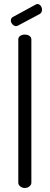

<svg xmlns="http://www.w3.org/2000/svg" viewBox="-20 -935 248 955"><path d="M103 0Q90 0 80.5 -8Q71 -16 71 -26V-739Q71 -750 80.5 -756.5Q90 -763 103 -763Q117 -763 126.5 -756.5Q136 -750 136 -739V-26Q136 -16 126.5 -8Q117 0 103 0ZM60 -805Q50 -805 42 -814Q34 -823 34 -833Q34 -846 45 -851L157 -912Q162 -915 165 -915Q176 -915 182.5 -906Q189 -897 189 -887Q189 -872 177 -865L70 -808Q68 -807 65 -806Q62 -805 60 -805Z"/></svg>

Font: Dosis ExtraLight
Style: Regular
Weight: 400
Version: Version 3.001; ttfautohint (v1.8.2)